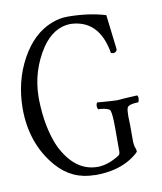

<svg xmlns="http://www.w3.org/2000/svg" viewBox="-73 -698 616 732"><g transform="rotate(-10 235.0 -332.5)"><path d="M399.9 -223.6 400.9 -190.4V-126Q401.4 -111.3 405 -102.5Q408.7 -93.8 408.7 -86.9Q406.7 -81.1 382.3 -64Q325.7 -25.4 236.8 -25.4Q236.3 -25.9 235.8 -25.9Q147.5 -25.9 89.4 -92.8Q8.8 -185.5 8.3 -322.3Q8.8 -428.7 55.7 -513.7Q102.5 -598.6 175.3 -626.5Q206.5 -639.2 239.7 -638.7Q319.8 -638.2 384.3 -618.7L399.9 -487.8Q401.9 -479 394.3 -474.1Q386.7 -469.2 376.5 -473.6Q354.5 -606 242.7 -609.4Q178.7 -607.9 132.8 -542Q76.2 -456.5 75.7 -354V-348.1Q77.6 -238.3 111.8 -160.2Q163.1 -55.7 250 -54.7H254.4Q293 -55.7 336.4 -83Q342.3 -86.9 342.8 -97.2V-190.4Q342.8 -241.2 337.4 -256.8Q333.5 -267.1 299.8 -270.5H291.5Q284.2 -283.2 291.5 -296.9Q354.5 -292 366.2 -292H370.6Q384.3 -293.9 447.3 -296.9Q453.6 -289.1 447.3 -270.5Q408.2 -269.5 403.3 -256.8Q399.9 -247.1 399.9 -223.6Z"/></g></svg>

Font: AMoshref-Thulth
Style: Regular
Weight: 400
Designer: Ali Moshref
Foundry: Ali Moshref
Version: Version 0.1